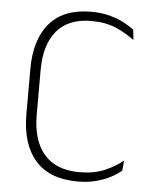

<svg xmlns="http://www.w3.org/2000/svg" viewBox="-49 -691 600 743"><g transform="rotate(5 250.5 -319.5)"><path d="M280 10Q170 10 115 -53.5Q60 -117 60 -232V-407.5Q60 -523 114.5 -586Q169 -649 276 -649Q315 -649 347 -640.5Q379 -632 403.2 -619.2Q427.5 -606.5 443.5 -593.5L447.5 -554Q417.5 -577.5 376.2 -595.5Q335 -613.5 279.5 -613.5Q191 -613.5 145.5 -560Q100 -506.5 100 -407V-233Q100 -134.5 146.2 -80.5Q192.5 -26.5 284 -26.5Q339.5 -26.5 380.8 -44Q422 -61.5 452.5 -86.5L448.5 -46.5Q432.5 -33 408 -20Q383.5 -7 351.5 1.5Q319.5 10 280 10Z"/></g></svg>

Font: Anek Bangla
Style: Extra-light
Weight: 200
Designer: Sulekha Rajkumar (Bangla), Yesha Goshar (Latin)
Foundry: Ek Type
Version: Version 1.002;March 21, 2022;FontCreator 13.0.0.2683 64-bit